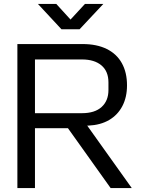

<svg xmlns="http://www.w3.org/2000/svg" viewBox="-20 -952 722 972"><path d="M68 0V-729H398Q470 -729 520.5 -704Q571 -679 597 -632Q623 -585 623 -520Q623 -460 599.5 -415Q576 -370 532.5 -344.5Q489 -319 427 -316H417L418 -321L647 0H540L324 -303H142V-379H395Q460 -379 494.5 -410.5Q529 -442 529 -496V-535Q529 -591 493.5 -621Q458 -651 395 -651H157V0ZM291 -804 172 -932H265L337 -853L410 -932H503L383 -804Z"/></svg>

Font: Hubot Sans
Style: Regular
Weight: 400
Designer: Deni Anggara
Foundry: GitHub, Inc., Subsidiary of Microsoft Corporation
Version: Version 2.000